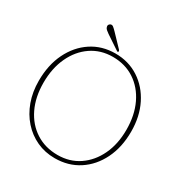

<svg xmlns="http://www.w3.org/2000/svg" viewBox="-195 -988 1082 1143"><g transform="rotate(30 346.0 -416.5)"><path d="M347 -709Q438 -709 508.8 -663Q579.5 -617 619.8 -536.5Q660 -456 660 -352.5Q660 -245 619.5 -162.8Q579 -80.5 507.8 -34.2Q436.5 12 344 12Q277 12 220 -14.2Q163 -40.5 120.8 -88Q78.5 -135.5 55.2 -199.8Q32 -264 32 -340Q32 -449 72.5 -532Q113 -615 184 -662Q255 -709 347 -709ZM630 -347.5Q630 -447.5 594 -523.2Q558 -599 493.5 -641.5Q429 -684 344 -684Q261 -684 197.2 -640.5Q133.5 -597 97.8 -520.5Q62 -444 62 -345Q62 -246 98 -171.2Q134 -96.5 198.8 -54.8Q263.5 -13 349 -13Q432 -13 495.2 -56Q558.5 -99 594.2 -174.2Q630 -249.5 630 -347.5ZM276.5 -819 353 -739Q355 -736.5 356.8 -733Q358.5 -729.5 356 -727Q352 -722 347 -726L252.5 -789Q243 -796 234.5 -802.8Q226 -809.5 223.5 -818Q217 -835.5 234 -844Q244 -848 253.2 -840.8Q262.5 -833.5 276.5 -819Z"/></g></svg>

Font: Fraunces 144pt S100 Thin
Style: Regular
Weight: 100
Version: Version 1.000; ttfautohint (v1.8.3)